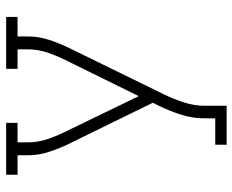

<svg xmlns="http://www.w3.org/2000/svg" viewBox="-88 -482 775 640"><g transform="rotate(-90 300.0 -162.5)"><path d="M137 205V167H225V131Q225 92 237 54Q249 16 266 -19L277 -41L216 -166L139 -323Q124 -354 113 -388Q102 -422 102 -457V-492H37V-530H210V-492H145V-457Q145 -426 154.5 -396.5Q164 -367 177 -340L299 -88L423 -340Q436 -367 445.5 -396.5Q455 -426 455 -457V-492H390V-530H563V-492H498V-457Q498 -422 487 -388Q476 -354 461 -323L304 -2Q289 29 278 63Q267 97 267 131V205Z"/></g></svg>

Font: Iosevka Curly Slab XLtEx
Style: Regular
Weight: 200
Width: 7
Monospace: yes
Designer: Belleve Invis
Foundry: Belleve Invis
Version: Version 11.1.0; ttfautohint (v1.8.3)